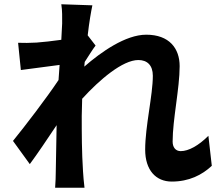

<svg xmlns="http://www.w3.org/2000/svg" viewBox="-20 -831 1040 902"><path d="M272 -721 268 -644C225 -638 181 -633 152 -631C117 -629 94 -629 65 -630L78 -502L260 -526L255 -455C199 -371 98 -239 41 -169L120 -60C155 -107 204 -180 246 -243L242 -23C242 -7 241 28 239 51H377C374 28 371 -8 370 -26C364 -120 364 -204 364 -286L366 -367C448 -457 556 -549 630 -549C672 -549 698 -524 698 -475C698 -384 662 -237 662 -128C662 -32 712 22 787 22C868 22 929 -9 975 -52L959 -193C913 -147 866 -121 829 -121C804 -121 791 -140 791 -166C791 -269 824 -416 824 -520C824 -604 775 -668 667 -668C570 -668 455 -587 376 -518L378 -540C395 -566 415 -599 429 -617L392 -665C399 -727 408 -778 414 -806L268 -811C273 -780 272 -750 272 -721Z"/></svg>

Font: Noto Sans CJK SC
Style: Bold
Weight: 700
Designer: Ryoko NISHIZUKA 西塚涼子 (kana, bopomofo & ideographs); Paul D. Hunt (Latin, Greek & Cyrillic); Sandoll Communications 산돌커뮤니
Foundry: Adobe
Version: Version 2.004;hotconv 1.0.118;makeotfexe 2.5.65603